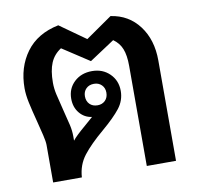

<svg xmlns="http://www.w3.org/2000/svg" viewBox="-69 -659 760 731"><g transform="rotate(-10 310.5 -293.0)"><path d="M554 -388V0H441V-387Q441 -428 431 -453Q421 -478 398 -494L301 -430L197 -498Q169 -480 156.5 -450.5Q144 -421 144 -374Q144 -352 149 -329.5Q154 -307 165 -264Q175 -226 180 -203.5Q185 -181 185 -160V-143Q197 -159 236 -192L268 -220Q239 -224 220.5 -246.5Q202 -269 202 -302Q202 -341 229 -366.5Q256 -392 298 -392Q339 -392 366 -365.5Q393 -339 393 -299Q393 -262 370 -232.5Q347 -203 300 -163Q248 -119 220.5 -83.5Q193 -48 190 0H79V-145Q79 -158 73 -183.5Q67 -209 60 -236Q47 -286 40.5 -316.5Q34 -347 34 -372Q34 -453 76.5 -511Q119 -569 202 -586L302 -515L404 -586Q473 -576 513.5 -522Q554 -468 554 -388ZM297 -260Q315 -260 326.5 -271.5Q338 -283 338 -302Q338 -320 326.5 -331.5Q315 -343 297 -343Q278 -343 266.5 -331.5Q255 -320 255 -302Q255 -283 266.5 -271.5Q278 -260 297 -260Z"/></g></svg>

Font: Sarabun SemiBold
Style: Regular
Weight: 600
Designer: Suppakit Chalermlarp | Katatrad Co.,Ltd.
Foundry: Cadson Demak Co.,Ltd.
Version: Version 1.000; ttfautohint (v1.6)